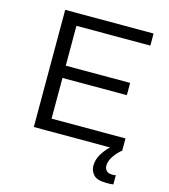

<svg xmlns="http://www.w3.org/2000/svg" viewBox="-127 -789 961 1089"><g transform="rotate(15 353.0 -244.0)"><path d="M120 0V-688H639V-617H205V-383H583V-311H205V-72H639V0ZM602 200Q544 200 523.5 177Q503 154 503 125Q503 87 524.5 52.5Q546 18 579 -10L639 0Q617 16 595.5 46Q574 76 574 106Q574 121 584.5 133.5Q595 146 622 146Q625 146 629.5 145.5Q634 145 640 144V198Q631 199 621 199.5Q611 200 602 200Z"/></g></svg>

Font: Saira Expanded
Style: Regular
Weight: 400
Width: 7
Designer: Hector Gatti with collaboration of the Omnibus-Type team
Foundry: Omnibus-Type
Version: Version 1.100; ttfautohint (v1.8.3)